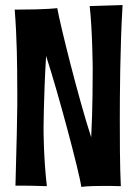

<svg xmlns="http://www.w3.org/2000/svg" viewBox="-20 -737 542 758"><path d="M334 -713C345 -619 346 -465 346 -465C346 -436 346 -305 340 -195C289 -351 217 -642 206 -705C206 -705 170 -699 38 -699C47 -590 48 -470 48 -405C48 -365 51 -354 41 -4H65C84 -4 115 -4 165 -2C152 -113 152 -224 152 -224C152 -224 152 -351 162 -516C210 -370 294 -54 301 1C301 1 320 -3 387 -3C406 -3 429 -3 457 -2C453 -86 453 -195 453 -268C453 -351 454 -559 464 -717Z"/></svg>

Font: Rum Raisin
Style: Regular
Weight: 400
Designer: Astigmatic (AOETI)
Foundry: Astigmatic (AOETI)
Version: Version 1.000